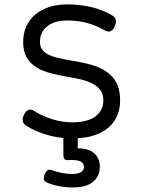

<svg xmlns="http://www.w3.org/2000/svg" viewBox="-20 -610 640 861"><path d="M328.6 9.8V55.2Q377.9 54.7 402.8 77.6Q427.7 100.6 427.7 137.2Q427.7 179.7 397.5 205.1Q367.2 230.5 308.1 230.5Q274.9 230.5 243.7 224.6Q212.4 218.8 187.5 207Q176.3 202.1 176.3 189.9Q176.3 183.1 180.2 172.9Q188.5 150.9 202.6 150.9Q206.5 150.9 209 151.9Q230 159.7 255.1 165Q280.3 170.4 303.2 170.4Q328.1 170.4 342.3 162.4Q356.4 154.3 356.4 139.2Q356.4 123 343.3 115.2Q330.1 107.4 299.8 107.4L280.8 107.9Q273.4 107.9 268.8 102.8Q264.2 97.7 264.2 86.4V8.8Q219.2 4.4 176.5 -9.8Q133.8 -23.9 98.1 -45.9Q81.5 -56.2 81.5 -72.8Q81.5 -84 88.4 -97.2Q99.6 -118.7 115.2 -118.7Q123.5 -118.7 131.8 -113.3Q168.5 -89.8 213.1 -75.7Q257.8 -61.5 303.7 -61.5Q372.6 -61.5 408 -88.1Q443.4 -114.7 443.4 -159.7Q443.4 -189.9 428 -209Q412.6 -228 384.3 -240.2Q365.2 -248.5 343.3 -253.7Q321.3 -258.8 283.2 -265.6Q242.2 -272.9 214.8 -279.5Q187.5 -286.1 164.1 -296.9Q126 -314 105 -343.8Q84 -373.5 84 -421.4Q84 -473.6 108.9 -511.7Q133.8 -549.8 178.7 -570.1Q223.6 -590.3 282.2 -590.3Q397 -590.3 482.4 -541.5Q500 -531.2 500 -514.2Q500 -503.4 493.7 -490.2Q483.9 -468.3 466.8 -468.3Q459.5 -468.3 450.7 -473.1Q375.5 -518.1 282.2 -518.1Q224.1 -518.1 191.7 -492.2Q159.2 -466.3 159.2 -421.4Q159.2 -401.9 168.7 -388.2Q178.2 -374.5 196.8 -365.2Q213.9 -356.4 236.1 -351.1Q258.3 -345.7 299.8 -338.4Q339.8 -331.5 366.7 -325.4Q393.6 -319.3 418 -309.6Q465.3 -290.5 491.9 -255.4Q518.6 -220.2 518.6 -159.7Q518.6 -111.8 497.3 -75Q476.1 -38.1 433.3 -15.9Q390.6 6.3 328.6 9.8Z"/></svg>

Font: Courier Prime Sans
Style: Regular
Weight: 400
Designer: Alan Dague-Greene
Foundry: Quote-Unquote Apps
Version: Version 3.020